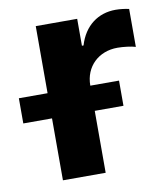

<svg xmlns="http://www.w3.org/2000/svg" viewBox="-109 -611 586 669"><g transform="rotate(-10 184.0 -276.5)"><path d="M60.4 0H211.6V-219.1H313.2V-308.2H211.6V-308.6C211.6 -375.7 260.7 -421.9 327.4 -421.9C348.4 -421.9 377.1 -418.3 391.3 -413.7V-547.9C377.8 -551.1 359 -553.3 343.8 -553.3C282.7 -553.3 232.6 -517.8 212.7 -450.3H207V-545.5H60.4V-308.2H-41.2V-219.1H60.4Z"/></g></svg>

Font: Magic Ui Pro
Style: Bold
Weight: 700
Designer: Stefan Endress, Andreas Faust
Version: Version 1.000;FEAKit 1.0